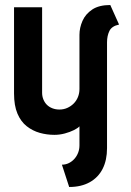

<svg xmlns="http://www.w3.org/2000/svg" viewBox="-20 -532 524 766"><path d="M455 -434 420 -512Q375 -512 348 -494Q321 -476 309 -448.5Q297 -421 297 -393V-177Q297 -160 291 -145Q285 -130 274 -119Q263 -108 248.5 -101.5Q234 -95 217 -95Q202 -95 189 -100Q176 -105 167 -114Q158 -123 153 -135.5Q148 -148 148 -162V-503H36V-159Q36 -111 49.5 -79Q63 -47 86.5 -28.5Q110 -10 138.5 -2Q167 6 197 6Q218 6 238.5 0.5Q259 -5 275 -13Q291 -21 297 -28V48Q297 63 292 76.5Q287 90 277.5 101Q268 112 255 118.5Q242 125 227 125L256 214Q304 214 338 195Q372 176 389.5 141.5Q407 107 407 59V-363Q407 -389 416.5 -408.5Q426 -428 455 -434Z"/></svg>

Font: Advent Pro
Style: Bold
Weight: 700
Designer: VivaRado, Andreas Kalpakidis
Foundry: VivaRado, Andreas Kalpakidis
Version: Version 3.000